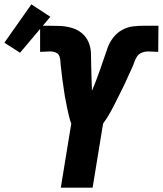

<svg xmlns="http://www.w3.org/2000/svg" viewBox="-108 -861 747 881"><path d="M171 0 219 -294Q214 -306 211 -318.5Q208 -331 205 -343.5Q202 -356 199.5 -368.5Q197 -381 194.5 -394Q192 -407 189.5 -420Q187 -433 185.5 -446Q184 -459 182 -471.5Q180 -484 178 -497.5Q176 -511 175 -524Q174 -537 172 -550Q170 -563 169.5 -576.5Q169 -590 165 -602Q161 -614 149 -619.5Q137 -625 123 -625Q111 -625 99.5 -624Q88 -623 76 -623V-743H108Q137 -743 165 -742Q193 -741 220 -733.5Q247 -726 267.5 -709Q288 -692 298.5 -667Q309 -642 309.5 -614Q310 -586 310.5 -557.5Q311 -529 312 -501Q313 -473 314 -445Q325 -470 334 -494.5Q343 -519 352 -543.5Q361 -568 369 -593Q377 -618 386 -642.5Q395 -667 412 -689Q429 -711 453 -724Q477 -737 503 -740Q529 -743 554 -743H619L618 -623Q606 -623 594.5 -624Q583 -625 571 -625Q557 -625 543 -619.5Q529 -614 521 -602Q513 -590 508.5 -576.5Q504 -563 498 -550Q492 -537 486 -524Q480 -511 474 -497.5Q468 -484 462 -471.5Q456 -459 449.5 -446Q443 -433 436.5 -420Q430 -407 423.5 -394Q417 -381 410.5 -368.5Q404 -356 397 -343.5Q390 -331 382 -318.5Q374 -306 365 -294L317 0ZM-16 -619 -88 -665 36 -841 123 -784Z"/></svg>

Font: Iosevka Aile Heavy Oblique
Style: Regular
Weight: 900
Italic angle: -9°
Designer: Belleve Invis
Foundry: Belleve Invis
Version: Version 31.1.0; ttfautohint (v1.8.4)